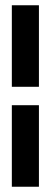

<svg xmlns="http://www.w3.org/2000/svg" viewBox="-20 -640 189 730"><path d="M25 70H128V-240H25ZM25 -310H128V-620H25Z"/></svg>

Font: Charger Pro
Style: BlkExt
Weight: 900
Designer: Jasper
Foundry: Cannot Into Space Fonts
Version: Version 1.09